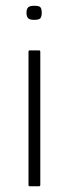

<svg xmlns="http://www.w3.org/2000/svg" viewBox="-20 -647 237 667"><path d="M125 -603Q125 -590 120.5 -584Q116 -578 99 -578Q83 -578 77.5 -584Q72 -590 72 -603Q72 -615 77.5 -621Q83 -627 99 -627Q117 -627 121 -621Q125 -615 125 -603ZM120 -5Q120 0 116 0H83Q79 0 79 -5V-467Q79 -472 83 -472H116Q120 -472 120 -467Z"/></svg>

Font: Glory Thin ExtraLight
Style: Regular
Weight: 250
Version: Version 1.011